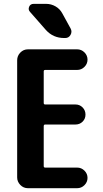

<svg xmlns="http://www.w3.org/2000/svg" viewBox="-20 -990 540 1010"><path d="M217.8 -622.1Q210 -622.1 210 -614.3V-448.2Q210 -440.4 217.8 -440.4H377Q399.4 -440.4 414.6 -424.8Q429.7 -409.2 429.7 -387.2Q429.7 -365.2 414.6 -350.1Q399.4 -335 377 -335H217.8Q210 -335 210 -326.2V-116.2Q210 -108.4 217.8 -108.4H385.7Q408.2 -108.4 424.3 -92.3Q440.4 -76.2 440.4 -54.2Q440.4 -32.2 424.3 -16.1Q408.2 0 385.7 0H127Q103.5 0 86.9 -17.1Q70.3 -34.2 70.3 -56.6V-672.9Q70.3 -696.3 86.9 -713.4Q103.5 -730.5 127 -730.5H385.7Q408.2 -730.5 424.3 -714.4Q440.4 -698.2 440.4 -676.3Q440.4 -654.3 424.3 -638.2Q408.2 -622.1 385.7 -622.1ZM222.7 -969.7Q249 -969.7 272 -956.5Q294.9 -943.4 307.6 -919.9L351.6 -839.8Q360.4 -823.2 351.1 -806.6Q341.8 -790 323.2 -790H317.4Q259.8 -790 221.7 -832L137.7 -927.7Q127 -939.5 133.3 -954.6Q139.6 -969.7 157.2 -969.7Z"/></svg>

Font: Rounded Mgen+ 1mn bold
Style: Bold
Weight: 700
Designer: [Source Han Sans]
Ryoko NISHIZUKA  (kana & ideographs); Paul D. Hunt (Latin, Greek & Cyrillic); Wenlong ZHANG  (bopomofo
Version: Version 1.059.20150602